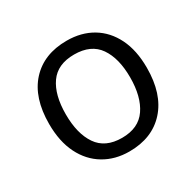

<svg xmlns="http://www.w3.org/2000/svg" viewBox="-126 -686 853 836"><g transform="rotate(-30 301.0 -267.5)"><path d="M546.9 -268.6Q546.9 -136.7 480.7 -63.5Q414.6 9.8 299.3 9.8Q228 9.8 172.9 -23.2Q117.7 -56.2 86.7 -118.4Q55.7 -180.7 55.7 -268.6Q55.7 -400.4 121.8 -472.7Q188 -544.9 302.7 -544.9Q376 -544.9 430.9 -512.2Q485.8 -479.5 516.4 -417.7Q546.9 -356 546.9 -268.6ZM139.6 -268.6Q139.6 -171.4 178.5 -114.5Q217.3 -57.6 301.3 -57.6Q384.8 -57.6 423.8 -114.7Q462.9 -171.9 462.9 -268.6Q462.9 -364.7 424.1 -420.7Q385.3 -476.6 300.8 -476.6Q217.3 -476.6 178.5 -421.4Q139.6 -366.2 139.6 -268.6Z"/></g></svg>

Font: Open Sans
Style: Regular
Weight: 400
Designer: Monotype Design Team
Foundry: Monotype Imaging Inc.
Version: Version 3.000; ttfautohint (v1.8.4)